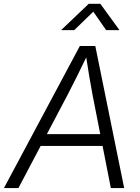

<svg xmlns="http://www.w3.org/2000/svg" viewBox="-46 -963 717 983"><path d="M-25.9 0 362.8 -727.5H441.9L589.8 0H521.5L427.7 -478Q420.4 -517.6 411.4 -569.8Q402.3 -622.1 391.1 -696.3H408.7Q373.5 -623.5 347.7 -571.3Q321.8 -519 300.3 -478L48.3 0ZM136.2 -215.8 146.5 -276.4H509.3L499 -215.8ZM334 -808.6H268.1L268.6 -810.5L408.2 -943.4H467.8L564.5 -810.5L564 -808.6H497.6L431.6 -903.3Z"/></svg>

Font: Inter 24pt Light
Style: Italic
Weight: 300
Italic angle: -9.3988°
Designer: Rasmus Andersson
Foundry: rsms
Version: Version 4.001;git-66647c0bb